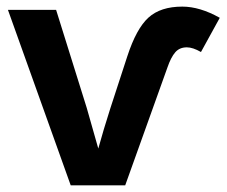

<svg xmlns="http://www.w3.org/2000/svg" viewBox="-20 -558 682 578"><path d="M356.9 0H192.9L3.9 -528.3H148.9L241.2 -232.9Q248.5 -208.5 275.9 -110.8L292.5 -168.5L312 -231.4L363.3 -388.7Q390.6 -472.2 427 -505.1Q463.4 -538.1 528.8 -538.1Q581.5 -538.1 641.6 -504.4L585 -401.4Q560.5 -415.5 542.5 -415.5Q520.5 -415.5 507.6 -400.6Q494.6 -385.7 483.9 -354.5Z"/></svg>

Font: Liberation Mono
Style: Bold
Weight: 700
Monospace: yes
Designer: Steve Matteson
Foundry: Ascender Corporation
Version: Version 2.1.5